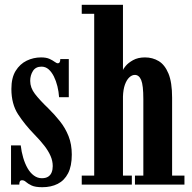

<svg xmlns="http://www.w3.org/2000/svg" viewBox="-20 -770 800 801"><path d="M156.5 11Q127 11 111.8 3.8Q96.5 -3.5 88.5 -10.8Q80.5 -18 72.5 -18Q65.5 -18 63 -13.5Q60.5 -9 60.5 0H26V-163.5H66.5Q69.5 -136.5 76.8 -112Q84 -87.5 95 -68.2Q106 -49 121.2 -37.8Q136.5 -26.5 154.5 -26.5Q171 -26.5 181 -33Q191 -39.5 195.5 -51Q200 -62.5 200 -77Q200 -98.5 191 -119.2Q182 -140 165 -162Q148 -184 123.5 -209Q83.5 -250 55.5 -293Q27.5 -336 27.5 -399Q27.5 -445.5 45.2 -474.2Q63 -503 91.2 -516.8Q119.5 -530.5 151 -530.5Q173 -530.5 186.2 -524.5Q199.5 -518.5 207.8 -512.2Q216 -506 221.5 -506Q226 -506 228.8 -510Q231.5 -514 231.5 -523.5H267V-364.5H226.5Q225 -387.5 219.5 -410Q214 -432.5 204.8 -451Q195.5 -469.5 182.8 -480.8Q170 -492 153 -492Q129 -492 117.5 -474Q106 -456 106 -432.5Q106 -404 125.8 -378.2Q145.5 -352.5 181.5 -318Q207.5 -292.5 230 -264.2Q252.5 -236 266 -202Q279.5 -168 279.5 -125Q279.5 -77 264 -47Q248.5 -17 220.8 -3Q193 11 156.5 11Z M321 0V-37.5H373V-712.5H321V-750H493V-478Q493.5 -481.5 504 -494.5Q514.5 -507.5 535 -519Q555.5 -530.5 585 -530.5Q616.5 -530.5 642 -515.2Q667.5 -500 682.8 -463.2Q698 -426.5 698 -362.5V-37.5H749.5V0H543V-37.5H578V-356.5Q578 -414.5 569 -436Q560 -457.5 542.5 -457.5Q530.5 -457.5 519.5 -447.2Q508.5 -437 501.2 -417Q494 -397 493 -367.5V-37.5H530V0Z"/></svg>

Font: Imbue Thin 10pt
Style: Bold
Weight: 700
Version: Version 1.102